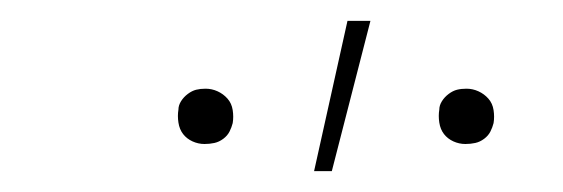

<svg xmlns="http://www.w3.org/2000/svg" viewBox="-20 -764 540 184"><path d="M281 -600 313 -744H335L298 -600ZM426 -626Q420 -626 414.5 -628.5Q409 -631 405.5 -635.5Q402 -640 401 -646.5Q400 -653 401 -659Q401 -663 403.5 -667Q406 -671 410 -674Q414 -677 418 -678Q422 -679 427 -679Q433 -679 438.5 -676.5Q444 -674 448 -669.5Q452 -665 453 -658.5Q454 -652 453 -646Q452 -642 450 -638Q448 -634 444 -631Q440 -628 435.5 -627Q431 -626 426 -626ZM176 -626Q170 -626 164.5 -628.5Q159 -631 155.5 -635.5Q152 -640 151 -646.5Q150 -653 151 -659Q151 -663 153.5 -667Q156 -671 160 -674Q164 -677 168 -678Q172 -679 177 -679Q183 -679 188.5 -676.5Q194 -674 198 -669.5Q202 -665 203 -658.5Q204 -652 203 -646Q202 -642 200 -638Q198 -634 194 -631Q190 -628 185.5 -627Q181 -626 176 -626Z"/></svg>

Font: Iosevka Curly Thin
Style: Italic
Weight: 100
Italic angle: -9°
Monospace: yes
Designer: Belleve Invis
Foundry: Belleve Invis
Version: Version 22.1.2; ttfautohint (v1.8.4)